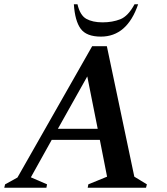

<svg xmlns="http://www.w3.org/2000/svg" viewBox="-48 -882 785 902"><path d="M-28 0 -24 -16 34 -48 385 -665H454L583 -52L642 -16L638 0H364L367 -16L455 -52L421 -225H195L97 -49L173 -16L170 0ZM224 -277H411L362 -523ZM426 -710Q358 -710 331 -747Q304 -784 299 -862H316Q328 -810 357.5 -793.5Q387 -777 434 -777Q480 -777 517 -791.5Q554 -806 584 -862H601Q549 -710 426 -710Z"/></svg>

Font: Spectral SemiBold
Style: Italic
Weight: 600
Italic angle: -10°
Designer: Jean-Baptiste Levee
Foundry: Production Type
Version: Version 2.001